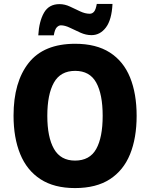

<svg xmlns="http://www.w3.org/2000/svg" viewBox="-20 -948 765 978"><path d="M676 -358Q676 -245 642.5 -162.5Q609 -80 539.5 -35Q470 10 362 10Q256 10 186.5 -35Q117 -80 83 -163Q49 -246 49 -359Q49 -530 126 -627.5Q203 -725 363 -725Q470 -725 539.5 -680.5Q609 -636 642.5 -553.5Q676 -471 676 -358ZM221 -358Q221 -249 255 -189.5Q289 -130 362 -130Q437 -130 470 -189Q503 -248 503 -358Q503 -468 470 -527.5Q437 -587 363 -587Q288 -587 254.5 -527Q221 -467 221 -358ZM175 -768Q179 -839 204 -883Q229 -927 283 -927Q310 -927 336.5 -914.5Q363 -902 388.5 -890Q414 -878 437 -878Q450 -878 459 -888.5Q468 -899 473 -928H553Q549 -847 519.5 -808Q490 -769 446 -769Q418 -769 390 -781.5Q362 -794 336.5 -806.5Q311 -819 290 -819Q279 -819 269 -808.5Q259 -798 254 -768Z"/></svg>

Font: Noto Sans Khmer UI SemiCondensed ExtraBold
Style: Regular
Weight: 800
Width: 4
Designer: Danh Hong and the Monotype Design Team
Foundry: Monotype Imaging Inc.
Version: Version 2.002; ttfautohint (v1.8.4.7-5d5b)